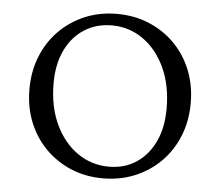

<svg xmlns="http://www.w3.org/2000/svg" viewBox="-50 -726 907 791"><g transform="rotate(5 403.5 -330.0)"><path d="M403 10Q331 10 270.5 -15.5Q210 -41 165 -86.5Q120 -132 95 -194Q70 -256 70 -330Q70 -404 95 -466Q120 -528 165 -573.5Q210 -619 270.5 -644.5Q331 -670 403 -670Q475 -670 536 -644.5Q597 -619 642 -573.5Q687 -528 712 -466Q737 -404 737 -330Q737 -256 712 -194Q687 -132 642 -86.5Q597 -41 536 -15.5Q475 10 403 10ZM424 -40Q488 -40 536.5 -72Q585 -104 612.5 -162Q640 -220 640 -299Q640 -396 606 -468.5Q572 -541 514.5 -581Q457 -621 386 -621Q322 -621 272.5 -589.5Q223 -558 195 -500Q167 -442 167 -363Q167 -266 201.5 -193Q236 -120 294 -80Q352 -40 424 -40Z"/></g></svg>

Font: Spectral SC
Style: Regular
Weight: 400
Designer: Jean-Baptiste Levee
Foundry: Production Type
Version: Version 2.001